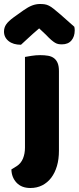

<svg xmlns="http://www.w3.org/2000/svg" viewBox="-64 -764 394 961"><path d="M19 68Q41 54 51 29.5Q61 5 61 -25V-479Q72 -481 93.5 -484.5Q115 -488 137 -488Q159 -488 176.5 -485Q194 -482 206 -473Q218 -464 224.5 -448.5Q231 -433 231 -408V-9Q231 33 221 67Q211 101 192.5 125.5Q174 150 147.5 163.5Q121 177 88 177Q44 177 19 150.5Q-6 124 -7 84ZM132 -622Q98 -593 79 -575Q60 -557 41 -540Q2 -540 -21 -558.5Q-44 -577 -44 -606Q-44 -626 -33 -642Q-22 -658 4 -677L53 -712Q77 -729 96.5 -736.5Q116 -744 136 -744Q149 -744 159.5 -742.5Q170 -741 181 -735.5Q192 -730 205 -719.5Q218 -709 238 -692L308 -630Q309 -625 309.5 -621Q310 -617 310 -612Q310 -581 293.5 -561.5Q277 -542 246 -542Q236 -542 228 -543.5Q220 -545 211.5 -550Q203 -555 192 -564.5Q181 -574 166 -590Z"/></svg>

Font: Baloo Thambi
Style: Regular
Weight: 400
Designer: Aadarsh Rajan and Ek Type
Foundry: Ek Type
Version: Version 1.443;PS 1.000;hotconv 16.6.51;makeotf.lib2.5.65220;